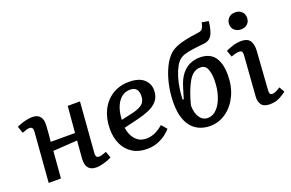

<svg xmlns="http://www.w3.org/2000/svg" viewBox="-98 -1140 2300 1515"><g transform="rotate(-20 1052.5 -382.0)"><path d="M423 -238 219 -225 201 0H98L131 -421Q134 -459 102 -459Q83 -459 41 -442L21 -499Q37 -507 60 -515Q83 -523 108 -528Q133 -533 152 -533Q242 -533 235 -430Q233 -396 230 -361.5Q227 -327 224 -299H428L447 -520H550L517 -97Q516 -77 522 -68Q528 -59 545 -59Q563 -59 606 -76L625 -22Q599 -8 561 3Q523 14 495 14Q404 14 411 -91Z M965 -533Q1047 -533 1088.5 -496.5Q1130 -460 1130 -404Q1130 -350 1101.5 -316.5Q1073 -283 1026.5 -263.5Q980 -244 928 -232L811 -204Q814 -172 829 -140Q844 -108 872 -86.5Q900 -65 944 -65Q979 -65 1013 -79Q1047 -93 1086 -126L1125 -81Q1110 -63 1081.5 -40.5Q1053 -18 1012 -2Q971 14 920 14Q849 14 799 -18Q749 -50 723 -105.5Q697 -161 697 -233Q697 -321 730.5 -389Q764 -457 824.5 -495Q885 -533 965 -533ZM1020 -399Q1020 -433 1004 -452.5Q988 -472 953 -472Q891 -472 853 -418Q815 -364 810 -270L912 -293Q966 -306 993 -328.5Q1020 -351 1020 -399Z M1448 14Q1412 14 1375 1.5Q1338 -11 1307 -41Q1276 -71 1257.5 -123.5Q1239 -176 1239 -255Q1239 -332 1255.5 -407.5Q1272 -483 1302 -544.5Q1332 -606 1373 -640Q1395 -657 1424.5 -669.5Q1454 -682 1500 -692Q1546 -702 1615 -711Q1638 -714 1648.5 -729Q1659 -744 1666 -778L1722 -768Q1712 -684 1690 -650.5Q1668 -617 1622 -613Q1559 -607 1519.5 -601Q1480 -595 1457.5 -587.5Q1435 -580 1421 -570Q1396 -552 1377 -517.5Q1358 -483 1344.5 -438.5Q1331 -394 1324 -347Q1317 -300 1316 -257L1325 -255L1352 -344Q1372 -412 1403.5 -451Q1435 -490 1474 -506.5Q1513 -523 1554 -523Q1639 -523 1678.5 -469.5Q1718 -416 1718 -318Q1718 -223 1682.5 -148Q1647 -73 1586 -29.5Q1525 14 1448 14ZM1532 -447Q1472 -447 1432 -377.5Q1392 -308 1362 -192Q1361 -158 1370.5 -126Q1380 -94 1401 -73Q1422 -52 1455 -52Q1498 -52 1532 -88Q1566 -124 1585.5 -184.5Q1605 -245 1605 -318Q1605 -374 1589.5 -410.5Q1574 -447 1532 -447Z M1864 -690Q1864 -721 1885 -741.5Q1906 -762 1940 -762Q1973 -762 1994 -742Q2015 -722 2015 -691Q2015 -659 1994.5 -639Q1974 -619 1941 -619Q1907 -619 1885.5 -638.5Q1864 -658 1864 -690ZM1891 -418Q1892 -441 1886.5 -450Q1881 -459 1864 -459Q1851 -459 1834.5 -455.5Q1818 -452 1796 -443L1776 -498Q1797 -509 1834 -521Q1871 -533 1909 -533Q1959 -533 1980 -503Q2001 -473 1997 -416L1975 -100Q1973 -78 1977.5 -67.5Q1982 -57 2000 -57Q2024 -57 2066 -86L2092 -41Q2073 -25 2036.5 -5.5Q2000 14 1953 14Q1900 14 1881 -14.5Q1862 -43 1866 -85Z"/></g></svg>

Font: Literata 7pt Medium
Style: Italic
Weight: 500
Italic angle: -2°
Designer: Latin by Veronika Burian and Jose Scaglione. Greek by Irene Vlachou. Cyrillic by Vera Evstafieva
Foundry: TypeTogether
Version: Version 3.002